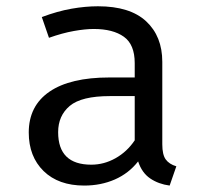

<svg xmlns="http://www.w3.org/2000/svg" viewBox="-20 -571 655 603"><path d="M489.7 -117.9Q489.7 -85.1 500.5 -70.3Q511.3 -55.4 533.8 -48.7L512.8 11.8Q477.9 7.2 451.8 -10.5Q425.6 -28.2 413.8 -64.1Q384.6 -26.7 340.8 -7.4Q296.9 11.8 244.6 11.8Q163.6 11.8 116.9 -33.8Q70.3 -79.5 70.3 -154.9Q70.3 -238.5 135.4 -283.1Q200.5 -327.7 323.6 -327.7H403.1V-372.8Q403.1 -431.3 369 -455.6Q334.9 -480 274.4 -480Q247.7 -480 211.8 -473.6Q175.9 -467.2 133.8 -452.3L111.3 -517.4Q160.5 -535.9 204.4 -543.6Q248.2 -551.3 287.7 -551.3Q388.2 -551.3 439 -504.1Q489.7 -456.9 489.7 -376.9ZM266.7 -53.8Q306.7 -53.8 342.8 -74.1Q379 -94.4 403.1 -130.3V-269.2H325.1Q235.9 -269.2 199.2 -238.5Q162.6 -207.7 162.6 -155.9Q162.6 -53.8 266.7 -53.8Z"/></svg>

Font: FiraCode Nerd Font
Style: Regular
Weight: 400
Designer: Carrois Corporate, Edenspiekermann AG, Nikita Prokopov
Foundry: Carrois Corporate, Edenspiekermann AG, Nikita Prokopov
Version: Version 6.002;Nerd Fonts 2.2.2